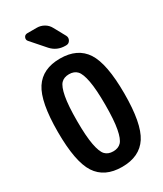

<svg xmlns="http://www.w3.org/2000/svg" viewBox="-239 -1057 977 1152"><g transform="rotate(-30 250.0 -480.5)"><path d="M194.8 -118.7Q214.8 -97.7 250 -97.7Q285.2 -97.7 305.2 -118.7Q325.2 -139.6 336.4 -199.2Q347.7 -258.8 347.7 -364.7Q347.7 -470.7 336.4 -530.3Q325.2 -589.8 305.2 -610.8Q285.2 -631.8 250 -631.8Q214.8 -631.8 194.8 -610.8Q174.8 -589.8 163.6 -530.3Q152.3 -470.7 152.3 -364.7Q152.3 -258.8 163.6 -199.2Q174.8 -139.6 194.8 -118.7ZM74.2 -656.2Q128.9 -740.2 250 -740.2Q371.1 -740.2 425.8 -656.2Q480.5 -572.3 480.5 -365.2Q480.5 -158.2 425.8 -74.2Q371.1 9.8 250 9.8Q128.9 9.8 74.2 -74.2Q19.5 -158.2 19.5 -365.2Q19.5 -572.3 74.2 -656.2ZM222.7 -969.7Q249 -969.7 272 -956.5Q294.9 -943.4 307.6 -919.9L351.6 -839.8Q360.4 -823.2 351.1 -806.6Q341.8 -790 323.2 -790H317.4Q259.8 -790 221.7 -832L137.7 -927.7Q127 -939.5 133.3 -954.6Q139.6 -969.7 157.2 -969.7Z"/></g></svg>

Font: Rounded Mgen+ 1mn bold
Style: Bold
Weight: 700
Designer: [Source Han Sans]
Ryoko NISHIZUKA  (kana & ideographs); Paul D. Hunt (Latin, Greek & Cyrillic); Wenlong ZHANG  (bopomofo
Version: Version 1.059.20150602